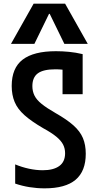

<svg xmlns="http://www.w3.org/2000/svg" viewBox="-20 -1020 540 1050"><path d="M224 10Q182 10 141.5 3.5Q101 -3 63 -16V-121Q99 -106 138 -97.5Q177 -89 214 -89Q272 -89 304 -112Q336 -135 336 -182Q336 -208 325 -229.5Q314 -251 288 -272.5Q262 -294 216 -319Q151 -357 113.5 -390.5Q76 -424 60 -462.5Q44 -501 44 -550Q44 -648 104 -694Q164 -740 286 -740Q321 -740 357.5 -736.5Q394 -733 432 -724V-505H322V-682L362 -633Q341 -637 321.5 -639Q302 -641 283 -641Q217 -641 187 -619Q157 -597 157 -549Q157 -521 168.5 -497.5Q180 -474 208 -451.5Q236 -429 283 -402Q345 -367 381.5 -334.5Q418 -302 433.5 -265Q449 -228 449 -179Q449 -84 393.5 -37Q338 10 224 10ZM40 -780 164 -1000H336L460 -780H332L252 -944H248L168 -780Z"/></svg>

Font: M PLUS Code Latin Medium
Style: Regular
Weight: 500
Designer: Coji Morishita
Foundry: UNDERFOREST DESIGN
Version: Version 1.002; ttfautohint (v1.8.3)